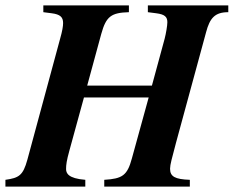

<svg xmlns="http://www.w3.org/2000/svg" viewBox="-52 -689 863 709"><path d="M791 -669H494V-644L525 -640C556 -636 566 -627 566 -607C566 -595 561 -565 556 -546L509 -373H270L322 -564C340 -629 359 -642 424 -644V-669H108V-644L139 -640C170 -636 181 -626 181 -604C181 -592 178 -574 170 -546L49 -99C33 -41 18 -32 -32 -25V0H263V-25C199 -30 192 -50 192 -65C192 -80 194 -96 204 -132L258 -329H497L435 -104C418 -41 400 -29 333 -25V0H649V-25C594 -27 576 -37 576 -66C576 -81 583 -105 598 -162L709 -570C723 -623 742 -644 791 -644Z"/></svg>

Font: STIXGeneral
Style: Bold Italic
Weight: 700
Italic angle: -16.33°
Designer: MicroPress Inc., with final additions and corrections provided by Coen Hoffman, Elsevier (retired)
Version: Version 1.1.0